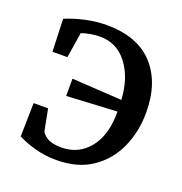

<svg xmlns="http://www.w3.org/2000/svg" viewBox="-109 -666 735 774"><g transform="rotate(20 258.0 -279.5)"><path d="M214 11.5Q165.5 11.5 122.2 -0.5Q79 -12.5 47.5 -29L50.5 -173H112.5L130 -82.5Q132.5 -71 153.5 -57Q174.5 -43 215.5 -43Q289.5 -43 335 -99.2Q380.5 -155.5 380 -256.5L164 -245V-319L378.5 -306Q373 -399.5 328.2 -458Q283.5 -516.5 211.5 -516.5Q190 -516.5 168 -512.2Q146 -508 132.5 -503L115 -393.5H51L46 -533Q83.5 -549 129.5 -559.2Q175.5 -569.5 220 -569.5Q353 -569.5 421.5 -495Q490 -420.5 490 -292Q490 -210 459 -141Q428 -72 366.5 -30.2Q305 11.5 214 11.5Z"/></g></svg>

Font: Merriweather
Style: Regular
Weight: 400
Designer: Eben Sorkin
Foundry: Eben Sorkin
Version: Version 2.100; ttfautohint (v1.7.19-72a1) -l 8 -r 50 -G 200 